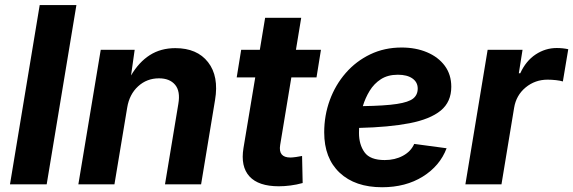

<svg xmlns="http://www.w3.org/2000/svg" viewBox="-20 -748 2326 779"><path d="M290 -727.5 169.4 0H20.5L141.1 -727.5Z M496.1 -311.5 444.3 0H297.9L388.7 -545.9H526.4L511.7 -441.9Q543.5 -496.1 587.9 -524.4Q632.3 -552.7 691.4 -552.7Q779.8 -552.7 824.2 -495.6Q868.7 -438.5 852.5 -342.3L795.9 0H649.4L703.6 -326.7Q712.4 -377.9 690.4 -404.1Q668.5 -430.2 625 -430.2Q575.7 -430.2 540.3 -397.7Q504.9 -365.2 496.1 -311.5Z M1282.2 -545.9 1264.2 -434.1H1162.1L1116.7 -159.7Q1108.4 -108.9 1158.2 -108.9Q1166.5 -108.9 1181.9 -111.1Q1197.3 -113.3 1205.6 -115.2L1208 -5.4Q1183.1 1.5 1158.4 4.6Q1133.8 7.8 1111.3 7.8Q1028.8 7.8 992.2 -32.2Q955.6 -72.3 967.8 -147L1015.6 -434.1H940.4L958.5 -545.9H1034.2L1055.7 -675.8H1202.1L1180.7 -545.9Z M1530.3 11.7Q1420.9 11.7 1358.2 -47.1Q1295.4 -106 1295.4 -210.9Q1295.4 -279.8 1318.1 -341.8Q1340.8 -403.8 1382.8 -451.9Q1424.8 -500 1482.4 -527.6Q1540 -555.2 1609.4 -555.2Q1667 -555.2 1712.6 -535.9Q1758.3 -516.6 1784.7 -481Q1811 -445.3 1811 -396Q1811 -334.5 1768.1 -299.3Q1725.1 -264.2 1641.6 -248Q1558.1 -231.9 1437 -229Q1436.5 -218.3 1436.5 -208.5Q1436.5 -161.6 1459 -130.1Q1481.4 -98.6 1541 -98.6Q1582.5 -98.6 1614.7 -116Q1647 -133.3 1660.6 -164.1L1792 -146.5Q1765.1 -75.2 1695.6 -31.7Q1626 11.7 1530.3 11.7ZM1452.1 -317.4Q1542 -318.8 1590.1 -326.2Q1638.2 -333.5 1656.5 -348.4Q1674.8 -363.3 1674.8 -388.7Q1674.8 -414.6 1653.3 -429.7Q1631.8 -444.8 1594.2 -444.8Q1553.7 -444.8 1525.6 -426.8Q1497.6 -408.7 1479.7 -379.4Q1461.9 -350.1 1452.1 -317.4Z M1868.2 0 1958.5 -545.9H2100.1L2085 -450.7H2090.8Q2113.8 -501 2153.3 -527.1Q2192.9 -553.2 2238.8 -553.2Q2263.7 -553.2 2285.6 -548.3L2263.7 -417.5Q2253.4 -420.9 2235.4 -422.9Q2217.3 -424.8 2201.7 -424.8Q2150.9 -424.8 2112.5 -393.1Q2074.2 -361.3 2065.9 -310.5L2014.6 0Z"/></svg>

Font: Inter
Style: Bold Italic
Weight: 700
Italic angle: -9.39999°
Designer: Rasmus Andersson
Foundry: rsms
Version: Version 4.001;git-9221beed3